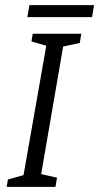

<svg xmlns="http://www.w3.org/2000/svg" viewBox="-20 -731 388 751"><path d="M227 -549 141 -50 203 -36 197 0H6L11 -29L72 -46L161 -552L103 -569L108 -599H298L292 -563ZM95 -711H348L340 -664H87Z"/></svg>

Font: Grenze Light
Style: Italic
Weight: 300
Italic angle: -10°
Designer: Renata Polastri
Foundry: Omnibus-Type
Version: Version 1.002; ttfautohint (v1.8)